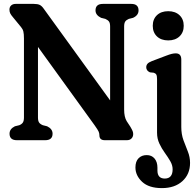

<svg xmlns="http://www.w3.org/2000/svg" viewBox="-20 -720 1006 986"><path d="M250 -33.5Q250 0 212 0H67Q29 0 29 -33.5Q29 -58 56.5 -71.5L79 -77Q91.5 -82 97.2 -90.5Q103 -99 103 -116.5V-522Q103 -545.5 100 -558Q97 -570.5 88 -581L47 -631Q37.5 -642 33 -650.5Q28.5 -659 28.5 -670.5Q28.5 -684 37.2 -692Q46 -700 60.5 -700H153.5Q173 -700 184 -694.8Q195 -689.5 205.5 -674L545.5 -204.5V-583.5Q545.5 -601 540 -609Q534.5 -617 521 -623L499 -628.5Q470.5 -642.5 470.5 -666.5Q470.5 -700 508.5 -700H654Q691.5 -700 691.5 -666.5Q691.5 -641.5 663.5 -628.5L641.5 -623Q628.5 -617.5 623 -609.2Q617.5 -601 617.5 -583.5V-157.5Q617.5 -119.5 630.5 -98L649.5 -69Q658 -54.5 661 -47Q664 -39.5 664 -31.5Q664 -17.5 655.2 -8.8Q646.5 0 631.5 0H518.5Q490.5 0 490.5 -25Q490.5 -34.5 486.8 -43.5Q483 -52.5 466 -76.5L175 -479V-116.5Q175 -99 180.8 -90.8Q186.5 -82.5 200 -77L222 -71.5Q250 -58 250 -33.5ZM844 -512.5Q807.5 -512.5 786 -533Q764.5 -553.5 764.5 -587.5Q764.5 -621.5 786 -642Q807.5 -662.5 844 -662.5Q880 -662.5 901.8 -642Q923.5 -621.5 923.5 -587.5Q923.5 -553.5 901.8 -533Q880 -512.5 844 -512.5ZM911 -68Q911 -30.5 922.2 0Q933.5 30.5 944.8 58.5Q956 86.5 956 116.5Q956 174.5 916.8 210.2Q877.5 246 811.5 246Q744.5 246 710 213.8Q675.5 181.5 675.5 140Q675.5 109 691.5 92.8Q707.5 76.5 733.5 76.5Q759 76.5 773.8 94.2Q788.5 112 788.5 141V155.5Q788.5 197 826.5 197Q866.5 196.5 866.5 149.5Q866.5 128.5 854.5 107.8Q842.5 87 826.5 65Q810.5 43 798.5 17.5Q786.5 -8 786.5 -38.5V-313.5Q786.5 -330 782.8 -336.8Q779 -343.5 769.5 -346.5L750 -348.5Q731 -357 731 -374.5Q731 -384.5 737 -392Q743 -399.5 759.5 -406L832 -433.5Q851.5 -441 862.5 -443.5Q873.5 -446 882.5 -446Q911 -446 911 -414Z"/></svg>

Font: Fraunces 144pt SuperSoft SemiBold
Style: Regular
Weight: 600
Version: Version 1.000;[b76b70a41]